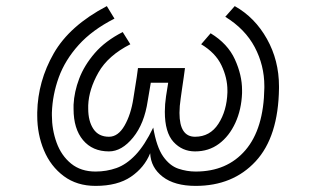

<svg xmlns="http://www.w3.org/2000/svg" viewBox="-20 -597 1040 629"><path d="M894 -308Q892 -149 817.5 -68.5Q743 12 621 12Q552 12 513 -18Q474 -48 472 -95Q453 -48 409 -18Q365 12 293 12Q232 12 189 -20Q146 -52 124 -104.5Q102 -157 102 -218V-229Q104 -331 156 -422Q208 -513 330 -577L355 -536Q282 -499 237.5 -449.5Q193 -400 172.5 -343.5Q152 -287 150 -228V-219Q150 -172 165.5 -129.5Q181 -87 213 -61Q245 -35 293 -35Q329 -35 361.5 -46.5Q394 -58 424 -89.5Q454 -121 482 -179Q493 -115 514.5 -84.5Q536 -54 564 -44.5Q592 -35 621 -35Q724 -35 784 -105Q844 -175 846 -309V-315Q846 -383 814.5 -442.5Q783 -502 718 -542L749 -577Q815 -540 854.5 -469.5Q894 -399 894 -314ZM773 -292Q771 -238 751 -194.5Q731 -151 697.5 -126Q664 -101 619 -101Q577 -101 548.5 -132Q520 -163 520 -231Q520 -243 521 -256Q522 -269 524 -282L531 -326H474L464 -267Q453 -192 416 -146.5Q379 -101 337 -101Q283 -101 252 -138Q221 -175 221 -240V-254Q223 -296 239.5 -339.5Q256 -383 290.5 -423Q325 -463 382 -492L407 -452Q334 -415 302.5 -359.5Q271 -304 269 -252V-241Q269 -200 286 -174.5Q303 -149 337 -149Q367 -149 388 -185.5Q409 -222 417 -275Q418 -283 421.5 -303.5Q425 -324 428 -344.5Q431 -365 432 -374H586Q585 -365 582 -344.5Q579 -324 576 -303.5Q573 -283 572 -275Q570 -262 569 -250Q568 -238 568 -227Q568 -149 619 -149Q668 -149 695.5 -191.5Q723 -234 725 -294V-301Q725 -342 705.5 -383Q686 -424 639 -452L670 -488Q726 -454 749.5 -402.5Q773 -351 773 -302Z"/></svg>

Font: Train One
Style: Regular
Weight: 400
Designer: Fontworks Inc.
Foundry: Fontworks Inc.
Version: Version 1.100